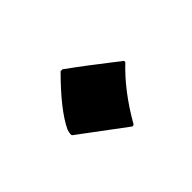

<svg xmlns="http://www.w3.org/2000/svg" viewBox="-53 -559 507 507"><g transform="rotate(45 200.0 -305.5)"><path d="M87.9 -286.1V-293Q122.1 -340.8 187 -423.8H191.9Q244.1 -368.2 323.2 -323.2Q325.2 -321.8 325.2 -316.9L229 -188Q226.1 -185.1 210 -189.9Q161.1 -212.9 87.9 -286.1Z"/></g></svg>

Font: Jameel Khushkhati
Style: Regular
Weight: 400
Version: Version 3.5